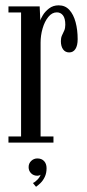

<svg xmlns="http://www.w3.org/2000/svg" viewBox="-20 -548 334 738"><path d="M12.5 0V-23.5H61V-500H12.5V-523.5H132.5L135 -468.5Q136 -475 144.5 -489.2Q153 -503.5 168.5 -515.5Q184 -527.5 205.5 -527.5Q230.5 -527.5 246.5 -510Q262.5 -492.5 270.5 -463Q278.5 -433.5 278.5 -397.5Q278.5 -373 270 -359.8Q261.5 -346.5 246 -346.5Q231 -346.5 222.5 -358.2Q214 -370 214 -390Q214 -402.5 218.2 -411.8Q222.5 -421 226.8 -430.2Q231 -439.5 231 -453Q231 -477.5 222 -489Q213 -500.5 198.5 -500.5Q180 -500.5 165.8 -483Q151.5 -465.5 143.8 -438.8Q136 -412 136 -384V-23.5H185.5V0ZM118.5 170 106.5 155.5Q115 152 124.2 142.2Q133.5 132.5 136 123.5Q131 127.5 123.5 127.5Q109 127.5 99.5 118Q90 108.5 90 94.5Q90 80 100 70.5Q110 61 123.5 61Q140 61 149.5 71.2Q159 81.5 159 98.5Q159 117.5 152.2 131.8Q145.5 146 136 155.2Q126.5 164.5 118.5 170Z"/></svg>

Font: Imbue 48pt
Style: Regular
Weight: 400
Designer: Tyler Finck
Foundry: Etcetera Type Company
Version: Version 1.102